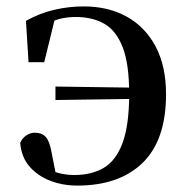

<svg xmlns="http://www.w3.org/2000/svg" viewBox="-20 -563 580 599"><path d="M221 16Q176 16 137 1Q98 -14 72.5 -43Q47 -72 43 -117Q49 -132 62 -140.5Q75 -149 88 -149Q111 -149 123 -135.5Q135 -122 141 -87L156 -11L107 -47Q140 -29 163.5 -23Q187 -17 212 -17Q266 -17 304 -39.5Q342 -62 362.5 -117.5Q383 -173 383 -270Q383 -363 363 -415Q343 -467 306 -488.5Q269 -510 216 -510Q186 -510 160.5 -502.5Q135 -495 109 -476L154 -516L118 -369H69L61 -498Q104 -522 149.5 -532.5Q195 -543 241 -543Q318 -543 375.5 -511Q433 -479 465.5 -418Q498 -357 498 -269Q498 -126 425 -55Q352 16 221 16ZM153 -251V-293L437 -289V-255Z"/></svg>

Font: Noto Serif TC SemiBold
Style: Regular
Weight: 600
Version: Version 2.002-H1;hotconv 1.1.0;makeotfexe 2.6.0